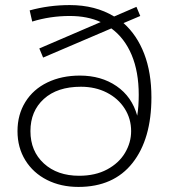

<svg xmlns="http://www.w3.org/2000/svg" viewBox="-20 -732 667 757"><path d="M467 -641Q520 -594 548.5 -520Q577 -446 577 -348Q577 -184 502.5 -89.5Q428 5 289 5Q220 5 165.5 -22.5Q111 -50 80 -100Q49 -150 49 -215Q49 -280 80 -330Q111 -380 167 -407Q223 -434 295 -434Q379 -434 439.5 -392.5Q500 -351 521 -276Q527 -312 527 -358Q527 -449 499 -515.5Q471 -582 419 -620L150 -505L135 -541L377 -645Q325 -669 255 -669Q178 -669 107 -647L97 -691Q173 -712 255 -712Q356 -712 430 -667L518 -705L533 -669ZM292 -39Q356 -39 402.5 -64Q449 -89 473 -129.5Q497 -170 497 -215Q497 -264 471.5 -304Q446 -344 401 -367Q356 -390 299 -390Q206 -390 153 -342Q100 -294 100 -215Q100 -136 153 -87.5Q206 -39 292 -39Z"/></svg>

Font: Hilab Light
Style: Regular
Weight: 300
Designer: Cristianderson Lima
Foundry: Cristianderson
Version: Version 1.0